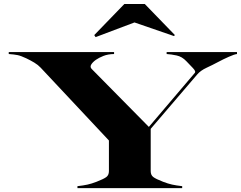

<svg xmlns="http://www.w3.org/2000/svg" viewBox="-20 -968 1240 988"><path d="M672 -852.5 472 -777 465 -787.5 620 -947.5H725L880 -787.5L875 -782.5ZM378.5 -10Q409 -13.5 430.5 -18.2Q452 -23 476.5 -32.5Q514 -47 527.2 -57Q540.5 -67 540.5 -87.5V-245L189 -620Q176 -634 156.5 -645.8Q137 -657.5 115 -668Q87.5 -681 70.2 -684.5Q53 -688 25 -690V-700H567V-690Q535.5 -689.5 512.2 -680.2Q489 -671 474 -660.5Q457 -648.5 449.5 -636Q442 -623.5 451.5 -613.5L746 -315L983 -593.5Q989 -600.5 972.5 -618Q956 -635.5 939 -653Q917 -676.5 889.2 -682.5Q861.5 -688.5 837.5 -690V-700H1199.5V-690Q1186 -688.5 1157.8 -676Q1129.5 -663.5 1099.5 -647.5Q1074.5 -634 1043.2 -619.5Q1012 -605 995 -585L755.5 -305V-87.5Q755.5 -67 768.8 -57Q782 -47 819.5 -32.5Q844 -23 865.5 -18.2Q887 -13.5 917.5 -10V0H378.5Z"/></svg>

Font: Engraving CC
Style: Bold
Weight: 700
Designer: indestructible type*
Foundry: Cowboy Collective
Version: Version 1.000